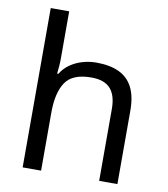

<svg xmlns="http://www.w3.org/2000/svg" viewBox="-84 -831 787 902"><g transform="rotate(10 309.0 -380.0)"><path d="M173 -537Q173 -518 171.5 -498Q170 -478 168 -462H174Q191 -490 217 -508Q243 -526 275 -535.5Q307 -545 341 -545Q406 -545 449.5 -524.5Q493 -504 515 -461Q537 -418 537 -349V0H450V-343Q450 -408 421 -440Q392 -472 330 -472Q240 -472 206.5 -421.5Q173 -371 173 -277V0H85V-760H173Z"/></g></svg>

Font: hexukorean05
Style: Book
Weight: 400
Designer: Jelle Bosma - Monotype Design Team
Foundry: Monotype Imaging Inc.
Version: Version 2.003